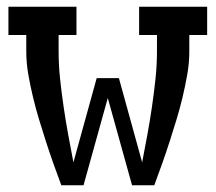

<svg xmlns="http://www.w3.org/2000/svg" viewBox="-20 -550 640 570"><path d="M162 0Q150 -32 138.5 -64.5Q127 -97 116.5 -129.5Q106 -162 96 -195Q86 -228 78 -261.5Q70 -295 64 -329Q58 -363 58 -398V-446H5V-530H207V-446H154V-398Q154 -356 158.5 -314.5Q163 -273 169 -232Q175 -191 182.5 -150Q190 -109 198 -68L267 -318H333L402 -68Q410 -109 417.5 -150Q425 -191 431 -232Q437 -273 441.5 -314.5Q446 -356 446 -398V-446H393V-530H595V-446H542V-398Q542 -363 536 -329Q530 -295 522 -261.5Q514 -228 504 -195Q494 -162 483.5 -129.5Q473 -97 461.5 -64.5Q450 -32 438 0H372L300 -259L228 0Z"/></svg>

Font: Iosevka Curly Slab MdEx
Style: Regular
Weight: 500
Width: 7
Monospace: yes
Designer: Belleve Invis
Foundry: Belleve Invis
Version: Version 11.1.0; ttfautohint (v1.8.3)